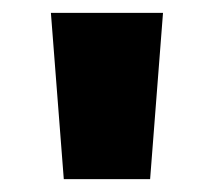

<svg xmlns="http://www.w3.org/2000/svg" viewBox="-20 -734 332 298"><path d="M233 -714 213 -456H79L59 -714Z"/></svg>

Font: Noto Sans Myanmar Black
Style: Regular
Weight: 900
Designer: Monotype Design Team
Foundry: Monotype Imaging Inc.
Version: Version 2.107; ttfautohint (v1.8.4.7-5d5b)